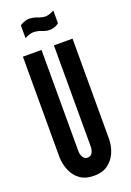

<svg xmlns="http://www.w3.org/2000/svg" viewBox="-173 -978 712 1047"><g transform="rotate(-20 183.0 -455.0)"><path d="M87 -899C96 -906 108 -911 120 -915C126 -917 133 -918 140 -918C155 -918 170 -915 184 -910C198 -904 213 -900 228 -899C243 -899 254 -903 265 -907C271 -910 276 -912 281 -915V-841C272 -833 260 -828 248 -825C242 -823 235 -822 228 -822C213 -822 198 -825 185 -831C171 -837 156 -840 140 -841C125 -841 114 -837 103 -833C97 -830 92 -828 87 -825ZM327 -735V-151C326 -121 320 -94 309 -71C300 -51 286 -32 266 -17C246 -1 219 8 183 8C147 8 119 -1 99 -17C79 -32 66 -51 57 -71C46 -94 40 -121 39 -151V-735H147V-151C147 -130 152 -116 162 -105C167 -100 174 -97 183 -97C202 -97 211 -109 215 -124C218 -131 219 -140 219 -151V-735Z"/></g></svg>

Font: League Gothic
Style: Regular
Weight: 400
Designer: The League of Moveable Type
Version: Version 1.560;PS 001.560;hotconv 1.0.56;makeotf.lib2.0.21325